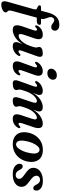

<svg xmlns="http://www.w3.org/2000/svg" viewBox="998 -1775 953 3019"><g transform="rotate(90 1474.5 -265.5)"><path d="M49 -409.5Q49 -434.5 81 -434.5H134L160 -533.5Q182 -624.5 228.5 -673.2Q275 -722 354 -722Q401 -722 424.2 -701.8Q447.5 -681.5 447.5 -654Q447.5 -627.5 431.8 -611Q416 -594.5 390 -594.5Q367.5 -594.5 349.8 -606.5Q332 -618.5 315.8 -630.2Q299.5 -642 282 -642Q264 -642 251.8 -630.2Q239.5 -618.5 235 -599Q231 -582.5 236.5 -563.5Q242 -544.5 250.2 -523.5Q258.5 -502.5 262.8 -480.5Q267 -458.5 261 -435.5L260.5 -434H322.5Q356 -434 356 -411Q356 -393 340 -380.5Q324 -368 301.5 -368H242.5L137.5 17Q130.5 43.5 130.5 63Q130.5 77 138 85.8Q145.5 94.5 153 102.5Q160.5 110.5 160.5 123Q160.5 140.5 142.2 156.2Q124 172 95 181.5Q66 191 34 191Q-35 191 -6.5 90L109 -317Q117 -346 109.8 -360Q102.5 -374 74.5 -380Q49 -393 49 -409.5Z M836.5 -109Q844.5 -106 845.2 -95.8Q846 -85.5 838 -73Q814.5 -35 774.8 -12.2Q735 10.5 691.5 10.5Q627 10.5 627 -41.5Q627 -60.5 636.5 -85.8Q646 -111 659 -143Q605.5 -58 545.5 -23.8Q485.5 10.5 435 10.5Q376 10.5 365.8 -30.8Q355.5 -72 379 -138.5L437 -307Q449 -342 446.5 -356.8Q444 -371.5 430.5 -371.5Q422.5 -371.5 413.8 -366.5Q405 -361.5 392.5 -349Q379.5 -338 371 -342.5Q364.5 -345.5 363.5 -355.5Q362.5 -365.5 370.5 -380.5Q390 -416.5 426.8 -439Q463.5 -461.5 510 -461.5Q564 -461.5 576.5 -428Q589 -394.5 569.5 -336L510.5 -161.5Q496.5 -119 501 -100.5Q505.5 -82 529 -82Q552 -82 581 -102.2Q610 -122.5 638.2 -162.2Q666.5 -202 687 -261Q701.5 -302.5 707 -323.5Q712.5 -344.5 712.5 -357.5Q712.5 -370.5 708.2 -381.8Q704 -393 704 -407.5Q704 -432 731.5 -446.8Q759 -461.5 808 -461.5Q884.5 -461.5 845 -360.5L768.5 -147Q754 -108.5 756.2 -93.8Q758.5 -79 772.5 -79Q780.5 -79 790 -84Q799.5 -89 814 -103Q828 -113 836.5 -109Z M1116 -534Q1081 -534 1062.8 -551.5Q1044.5 -569 1045.5 -595Q1046.5 -627.5 1074.8 -655Q1103 -682.5 1149 -682.5Q1185 -682.5 1202.2 -664.5Q1219.5 -646.5 1218.5 -620Q1217.5 -586 1189.5 -560Q1161.5 -534 1116 -534ZM1076.5 -144.5Q1063.5 -109 1066 -94.2Q1068.5 -79.5 1082 -79.5Q1090 -79.5 1099 -84.5Q1108 -89.5 1120.5 -102Q1133 -113 1141.5 -108.5Q1148.5 -105.5 1149.5 -95.5Q1150.5 -85.5 1142.5 -70.5Q1122.5 -34 1086 -11.8Q1049.5 10.5 1002.5 10.5Q949.5 10.5 935.5 -23.5Q921.5 -57.5 944 -116L1012.5 -304.5Q1026 -341 1023.8 -356Q1021.5 -371 1007.5 -371Q999 -371 989.8 -365.8Q980.5 -360.5 967 -347Q953.5 -337 945 -341Q938 -344 937 -353.8Q936 -363.5 944 -378Q966 -415 1003.8 -438.2Q1041.5 -461.5 1085 -461.5Q1134 -461.5 1150 -427.2Q1166 -393 1142.5 -330Z M1504 -93 1570.5 -291Q1584.5 -332.5 1580 -350.8Q1575.5 -369 1553 -369Q1519.5 -369 1474.5 -324Q1429.5 -279 1399 -192Q1384 -150.5 1378.2 -128.8Q1372.5 -107 1372.5 -93.5Q1372.5 -80.5 1376.8 -69.5Q1381 -58.5 1381 -44Q1381 -19 1353.5 -4.2Q1326 10.5 1276.5 10.5Q1237 10.5 1229 -16.2Q1221 -43 1241 -93.5L1317 -305.5Q1331 -342.5 1328.8 -357.2Q1326.5 -372 1312.5 -372Q1304 -372 1294.5 -366.8Q1285 -361.5 1271 -348Q1257 -338 1248.5 -342Q1240.5 -345 1239.8 -355Q1239 -365 1247 -378Q1270.5 -416 1310.2 -438.8Q1350 -461.5 1393.5 -461.5Q1458 -461.5 1458 -409.5Q1458 -388.5 1447.5 -362.5Q1437 -336.5 1424 -305Q1476.5 -391 1536.5 -426.2Q1596.5 -461.5 1648 -461.5Q1718 -461.5 1717.5 -405Q1717.5 -386 1709 -362.2Q1700.5 -338.5 1688.5 -310Q1740 -391 1798.5 -426.2Q1857 -461.5 1908.5 -461.5Q1966 -461.5 1976 -419.5Q1986 -377.5 1963.5 -313L1907 -146Q1894 -109.5 1896.5 -94.8Q1899 -80 1912.5 -80Q1920.5 -80 1929.5 -84.8Q1938.5 -89.5 1951.5 -102.5Q1964 -112.5 1972 -108.5Q1979 -105.5 1979.8 -95.8Q1980.5 -86 1973 -71Q1953 -34.5 1916.5 -12Q1880 10.5 1833 10.5Q1778.5 10.5 1766.8 -24Q1755 -58.5 1774.5 -117L1832 -290.5Q1846 -332 1841.2 -350.5Q1836.5 -369 1814.5 -369Q1781 -369 1735.8 -323.8Q1690.5 -278.5 1659 -187.5Q1644.5 -148 1639.2 -127Q1634 -106 1634 -94Q1634 -80 1638.8 -69Q1643.5 -58 1643.5 -44Q1643 -19 1616.8 -4Q1590.5 11 1544.5 11Q1501.5 11 1495 -17.8Q1488.5 -46.5 1504 -93Z M2331 -463Q2427 -461 2474.8 -400.5Q2522.5 -340 2508 -240.5Q2497.5 -165.5 2458.8 -108.2Q2420 -51 2359.5 -19.5Q2299 12 2223 10.5Q2130 8.5 2081 -50.8Q2032 -110 2047 -211Q2057.5 -284 2094.8 -341.8Q2132 -399.5 2192 -432.2Q2252 -465 2331 -463ZM2233 -41.5Q2262 -40 2290.2 -70Q2318.5 -100 2340.8 -151.5Q2363 -203 2373 -266.5Q2386 -339 2370.8 -373.5Q2355.5 -408 2323 -410.5Q2292.5 -412.5 2263.5 -381Q2234.5 -349.5 2212.5 -297Q2190.5 -244.5 2181 -183.5Q2168.5 -111 2184.2 -77.5Q2200 -44 2233 -41.5Z M2718.5 -36Q2745.5 -36 2761.5 -51.2Q2777.5 -66.5 2777.5 -89Q2777.5 -110 2762.8 -129.5Q2748 -149 2702 -180.5Q2647.5 -217.5 2625.2 -247Q2603 -276.5 2604 -318Q2605 -358 2629.2 -390.8Q2653.5 -423.5 2699.2 -443.2Q2745 -463 2809 -463Q2884 -463 2922.5 -434Q2961 -405 2961.5 -364Q2962 -312 2923 -312Q2906 -312 2893 -323Q2880 -334 2867.5 -362Q2853.5 -390 2835.5 -404.2Q2817.5 -418.5 2792.5 -418.5Q2763 -418.5 2745.5 -402Q2728 -385.5 2728 -359.5Q2728.5 -338 2743.8 -316Q2759 -294 2807 -259Q2866 -217.5 2885.2 -187.5Q2904.5 -157.5 2902.5 -120Q2899.5 -62.5 2846.5 -26Q2793.5 10.5 2705 10.5Q2622.5 10.5 2581.2 -22.2Q2540 -55 2540 -97Q2540.5 -120 2550.8 -133.2Q2561 -146.5 2579.5 -146.5Q2598.5 -146.5 2612 -133.8Q2625.5 -121 2638 -95Q2654.5 -62 2674.2 -49Q2694 -36 2718.5 -36Z"/></g></svg>

Font: Fraunces 72pt S050 SemiBold
Style: Italic
Weight: 600
Italic angle: -16°
Version: Version 1.000; ttfautohint (v1.8.3)